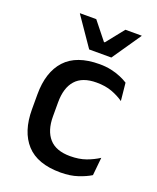

<svg xmlns="http://www.w3.org/2000/svg" viewBox="-132 -763 699 854"><g transform="rotate(20 218.0 -336.0)"><path d="M257.5 11.5Q148.5 11.5 95.8 -46.2Q43 -104 43 -209.5V-280Q43 -386 96 -443.5Q149 -501 257.5 -501Q287.5 -501 312.8 -495.5Q338 -490 358.5 -481.2Q379 -472.5 393.5 -463L402 -379Q378 -396 346.5 -407.8Q315 -419.5 273 -419.5Q206 -419.5 173.8 -383.2Q141.5 -347 141.5 -278V-212Q141.5 -144.5 173.8 -108Q206 -71.5 273 -71.5Q315.5 -71.5 348 -83.2Q380.5 -95 406.5 -112L398 -27Q375 -12.5 339.2 -0.5Q303.5 11.5 257.5 11.5ZM191 -546.5 97.5 -682.5V-684H174.5L241.5 -600H245.5L312.5 -684H389.5V-682.5L296 -546.5Z"/></g></svg>

Font: Anek Latin Medium
Style: Regular
Weight: 500
Designer: Yesha Goshar
Foundry: Ek Type
Version: Version 1.003